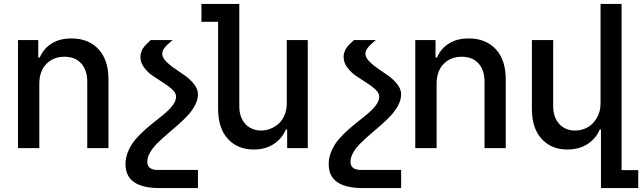

<svg xmlns="http://www.w3.org/2000/svg" viewBox="-20 -747 3238 968"><path d="M178.2 -324.2V0H70.8V-544.9H172.9V-457H180.2Q199.7 -502 240.2 -527.6Q280.8 -553.2 340.8 -553.2Q425.8 -553.2 476.3 -499.3Q526.9 -445.3 526.9 -347.2V0H419.9V-334Q419.9 -393.6 389.4 -427.2Q358.9 -460.9 305.2 -460.9Q249 -460.9 213.6 -424.6Q178.2 -388.2 178.2 -324.2Z M978 109.9V201.2H784.7Q612.8 201.2 612.8 81.1Q612.8 46.4 627 13.7Q641.1 -19 663.6 -44.9Q686 -70.8 713.1 -94.7Q740.2 -118.7 767.3 -139.6Q794.4 -160.6 816.9 -180.2Q839.4 -199.7 853.5 -220.2Q867.7 -240.7 867.7 -259.8Q867.7 -277.3 849.1 -295.2Q830.6 -313 804.2 -329.3Q777.8 -345.7 751.5 -363.8Q725.1 -381.8 706.5 -406.5Q688 -431.2 688 -459Q688 -465.3 688.7 -471.4Q689.5 -477.5 691.7 -483.2Q693.8 -488.8 695.3 -492.9Q696.8 -497.1 700.9 -502.9Q705.1 -508.8 706.8 -511.5Q708.5 -514.2 714.4 -520.3Q720.2 -526.4 722.2 -528.1Q724.1 -529.8 731.2 -536.6Q738.3 -543.5 739.7 -544.9H850.1Q848.6 -543.5 841.8 -537.6Q835 -531.7 832.5 -529.5Q830.1 -527.3 824.2 -522Q818.4 -516.6 815.7 -513.4Q813 -510.3 808.8 -504.9Q804.7 -499.5 802.7 -495.4Q800.8 -491.2 799.3 -486.1Q797.9 -481 797.9 -476.1Q797.9 -458 816.4 -438.5Q835 -418.9 861.6 -401.1Q888.2 -383.3 914.6 -364.3Q940.9 -345.2 959.5 -321Q978 -296.9 978 -272Q978 -245.1 963.9 -217.5Q949.7 -189.9 927.2 -165.8Q904.8 -141.6 877.7 -117.7Q850.6 -93.8 823.2 -70.6Q795.9 -47.4 773.4 -25.1Q751 -2.9 736.8 21.5Q722.7 45.9 722.7 68.8Q722.7 107.9 772 109.9Z M1425.8 -226.1V-544.9H1531.7V0H1427.7V-94.2H1421.4Q1402.3 -48.8 1360.4 -21Q1318.4 6.8 1258.8 6.8Q1178.2 6.8 1128.9 -46.6Q1079.6 -100.1 1079.6 -199.2V-637.2H995.6V-727.1H1186.5V-210.9Q1186.5 -155.8 1216.8 -122.3Q1247.1 -88.9 1297.4 -88.9Q1320.3 -88.9 1342.8 -97.7Q1365.2 -106.4 1384 -122.8Q1402.8 -139.2 1414.3 -166Q1425.8 -192.9 1425.8 -226.1Z M2002.4 109.9V201.2H1809.1Q1637.2 201.2 1637.2 81.1Q1637.2 46.4 1651.4 13.7Q1665.5 -19 1688 -44.9Q1710.4 -70.8 1737.5 -94.7Q1764.6 -118.7 1791.7 -139.6Q1818.8 -160.6 1841.3 -180.2Q1863.8 -199.7 1877.9 -220.2Q1892.1 -240.7 1892.1 -259.8Q1892.1 -277.3 1873.5 -295.2Q1855 -313 1828.6 -329.3Q1802.2 -345.7 1775.9 -363.8Q1749.5 -381.8 1731 -406.5Q1712.4 -431.2 1712.4 -459Q1712.4 -465.3 1713.1 -471.4Q1713.9 -477.5 1716.1 -483.2Q1718.3 -488.8 1719.7 -492.9Q1721.2 -497.1 1725.3 -502.9Q1729.5 -508.8 1731.2 -511.5Q1732.9 -514.2 1738.8 -520.3Q1744.6 -526.4 1746.6 -528.1Q1748.5 -529.8 1755.6 -536.6Q1762.7 -543.5 1764.2 -544.9H1874.5Q1873 -543.5 1866.2 -537.6Q1859.4 -531.7 1856.9 -529.5Q1854.5 -527.3 1848.6 -522Q1842.8 -516.6 1840.1 -513.4Q1837.4 -510.3 1833.3 -504.9Q1829.1 -499.5 1827.1 -495.4Q1825.2 -491.2 1823.7 -486.1Q1822.3 -481 1822.3 -476.1Q1822.3 -458 1840.8 -438.5Q1859.4 -418.9 1886 -401.1Q1912.6 -383.3 1939 -364.3Q1965.3 -345.2 1983.9 -321Q2002.4 -296.9 2002.4 -272Q2002.4 -245.1 1988.3 -217.5Q1974.1 -189.9 1951.7 -165.8Q1929.2 -141.6 1902.1 -117.7Q1875 -93.8 1847.7 -70.6Q1820.3 -47.4 1797.9 -25.1Q1775.4 -2.9 1761.2 21.5Q1747.1 45.9 1747.1 68.8Q1747.1 107.9 1796.4 109.9Z M2181.2 -324.2V0H2073.7V-544.9H2175.8V-457H2183.1Q2202.6 -502 2243.2 -527.6Q2283.7 -553.2 2343.8 -553.2Q2428.7 -553.2 2479.2 -499.3Q2529.8 -445.3 2529.8 -347.2V0H2422.9V-334Q2422.9 -393.6 2392.3 -427.2Q2361.8 -460.9 2308.1 -460.9Q2252 -460.9 2216.6 -424.6Q2181.2 -388.2 2181.2 -324.2Z M3007.8 -226.1V-727.1H3113.8V110.8H3197.8V201.2H3009.8V-94.2H3003.9Q2984.9 -48.8 2942.6 -21Q2900.4 6.8 2840.8 6.8Q2760.3 6.8 2710.9 -46.6Q2661.6 -100.1 2661.6 -199.2V-544.9H2769V-210.9Q2769 -155.8 2799.3 -122.3Q2829.6 -88.9 2879.9 -88.9Q2911.1 -88.9 2939.7 -103.5Q2968.3 -118.2 2988 -150.4Q3007.8 -182.6 3007.8 -226.1Z"/></svg>

Font: Telcell.Market Med
Style: Regular
Weight: 500
Designer: Rasmus Andersson, Sedrak Mkrtchyan
Version: Version 3.019;git-0a5106e0b